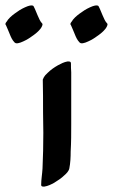

<svg xmlns="http://www.w3.org/2000/svg" viewBox="-107 -676 417 709"><path d="M156 -281V-217C156 -184 156 -150 154 -117C154 -96 153 -74 149 -54C147 -44 138 -35 131 -29C120 -18 106 -9 93 -1C82 5 70 11 57 13H53C49 13 45 12 45 7C45 -13 49 -34 50 -54C52 -98 53 -141 53 -185C53 -210 52 -236 52 -261C52 -301 52 -342 51 -382C53 -388 56 -393 60 -398L69 -407C80 -418 93 -427 107 -435C118 -441 130 -447 142 -449H146C151 -449 155 -448 155 -442C155 -431 155 -420 156 -409ZM272 -619C267 -630 263 -642 257 -653C256 -655 253 -656 250 -656C244 -656 238 -654 235 -653C222 -648 208 -641 196 -632C184 -624 172 -615 163 -604C161 -602 161 -601 161 -601C161 -601 159 -598 159 -598C156 -594 153 -591 153 -587C153 -586 154 -584 155 -583C160 -573 164 -561 169 -550C173 -540 178 -528 187 -519C189 -517 192 -516 195 -516C200 -516 205 -518 209 -519C222 -524 236 -531 248 -540C260 -548 272 -557 281 -568C283 -570 290 -580 290 -586C290 -587 290 -588 289 -589C281 -597 277 -608 272 -619ZM32 -619C27 -630 23 -642 17 -653C16 -655 13 -656 10 -656C4 -656 -2 -654 -5 -653C-18 -648 -32 -641 -44 -632C-56 -624 -68 -615 -77 -604C-79 -602 -79 -601 -79 -601C-79 -601 -81 -598 -81 -598C-84 -594 -87 -591 -87 -587C-87 -586 -86 -584 -85 -583C-80 -573 -76 -561 -71 -550C-67 -540 -62 -528 -53 -519C-51 -517 -48 -516 -45 -516C-40 -516 -35 -518 -31 -519C-18 -524 -4 -531 8 -540C20 -548 32 -557 41 -568C43 -570 50 -580 50 -586C50 -587 50 -588 49 -589C41 -597 37 -608 32 -619Z"/></svg>

Font: Petaluma Script
Style: Regular
Weight: 400
Designer: Daniel Spreadbury
Foundry: Steinberg Media Technologies GmbH
Version: Version 1.10